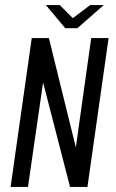

<svg xmlns="http://www.w3.org/2000/svg" viewBox="-20 -742 460 762"><path d="M22 0 106 -591H174L281 -157L342 -591H411L327 0H258L151 -415L91 0ZM239 -630 162 -722H217L269 -670L338 -722H392L287 -630Z"/></svg>

Font: Alumni Sans Thin Medium
Style: Italic
Weight: 500
Italic angle: -8°
Version: Version 1.016